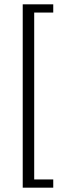

<svg xmlns="http://www.w3.org/2000/svg" viewBox="-20 -706 333 887"><path d="M85 161H226V123H138V-648H226V-686H85V161Z"/></svg>

Font: ChivoLight
Style: Regular
Weight: 300
Designer: Hector Gatti
Foundry: Omnibus-Type
Version: Version 1.004;PS 001.004;hotconv 1.0.88;makeotf.lib2.5.64775